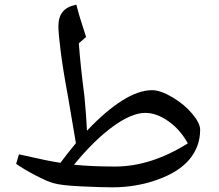

<svg xmlns="http://www.w3.org/2000/svg" viewBox="-20 -800 945 830"><path d="M465.8 9.8Q417 9.8 329.6 5.6Q242.2 1.5 209 -8.8Q183.6 -16.1 134.8 -41.3Q85.9 -66.4 49.8 -91.8L62 -132.8Q194.8 -102.5 241.2 -96.2Q270.5 -135.7 308.1 -181.2L273.9 -382.8Q252.4 -498 242.4 -577.4Q232.4 -656.7 232.4 -686Q232.4 -725.6 250.7 -748.5Q269 -771.5 310.1 -779.8Q321.3 -735.4 331.1 -706.1L352.1 -640.1L320.8 -612.8Q327.1 -521.5 345.2 -381.8Q353 -298.8 356 -234.9Q436 -319.8 507.6 -365Q579.1 -410.2 637.2 -410.2Q673.8 -410.2 725.6 -379.4Q777.3 -348.6 811.3 -308.1Q845.2 -267.6 845.2 -238.8Q845.2 -167 799.6 -111.8Q753.9 -56.6 661.1 -23.4Q568.4 9.8 465.8 9.8ZM607.9 -312Q549.8 -312 469.2 -253.9Q388.7 -195.8 299.8 -87.9Q377 -80.1 478 -80.1Q631.8 -80.1 792 -180.2Q758.8 -240.2 707.8 -276.1Q656.7 -312 607.9 -312Z"/></svg>

Font: Droid Arabic Naskh
Style: Regular
Weight: 400
Designer: Pascal Zoghbi
Foundry: Ascender Corporation
Version: Version 1.00